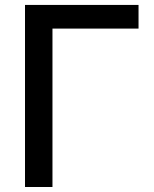

<svg xmlns="http://www.w3.org/2000/svg" viewBox="-20 -747 617 767"><path d="M533.4 -727.3H79.9V0H189.6V-632.8H533.4Z"/></svg>

Font: Magic Ui Pro Medium
Style: Regular
Weight: 500
Designer: Stefan Endress, Andreas Faust
Version: Version 1.000;FEAKit 1.0